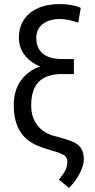

<svg xmlns="http://www.w3.org/2000/svg" viewBox="-20 -741 471 953"><path d="M368.2 -628.9 380.9 -701.7C353.2 -714.4 318.5 -720.7 276.9 -720.7C213.4 -720.7 163.7 -705.6 127.7 -675.5C91.7 -645.4 73.7 -604.5 73.7 -552.7C73.7 -521.5 83 -493.5 101.6 -468.8C120.1 -444 145.8 -424.8 178.7 -411.1C138.7 -396.8 106.9 -373.5 83.5 -341.1C60.1 -308.7 48.3 -267.9 48.3 -218.8C48.3 -122.1 83.7 -57 154.3 -23.4C175.5 -13.3 202.5 -3.7 235.4 5.6C268.2 14.9 289.6 23.1 299.3 30.3C309.1 37.4 314 47.4 314 60.1C314 75.4 311.4 88.9 306.4 100.6C301.4 112.3 290 129.1 272.5 150.9L322.3 191.9C342.4 172.7 359.8 149.4 374.3 122.1C388.8 94.7 396 70.5 396 49.3C396 29.8 392.7 13.8 386 1.2C379.3 -11.3 369.1 -21.8 355.2 -30.3C341.4 -38.7 315.4 -48.2 277.3 -58.6L238.3 -69.3C205.1 -80.4 179.5 -98.8 161.6 -124.5C143.7 -150.2 134.8 -181 134.8 -216.8C134.8 -270.5 147.4 -310 172.6 -335.2C197.8 -360.4 235.5 -373.2 285.6 -373.5H346.7V-447.8H290.5C203.6 -447.8 160.2 -483.4 160.2 -554.7C160.2 -582.4 170.7 -604.6 191.7 -621.3C212.6 -638.1 241.4 -646.5 277.8 -646.5C302.9 -646.5 333 -640.6 368.2 -628.9Z"/></svg>

Font: Roboto Condensed
Style: Regular
Weight: 400
Designer: Google
Version: Version 2.134; 2016